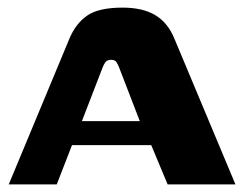

<svg xmlns="http://www.w3.org/2000/svg" viewBox="-20 -484 649 504"><path d="M3 0 162 -382Q178 -421 208 -442.5Q238 -464 302 -464Q355 -464 388 -444Q421 -424 438 -382L598 0H420L377 -103H169L129 0ZM195 -166H347L293 -306Q290 -314 286 -320.5Q282 -327 272 -327Q261 -327 256.5 -320.5Q252 -314 249 -306Z"/></svg>

Font: r_Genos
Style: Bold
Weight: 700
Designer: Robert E. Leuschke
Foundry: Robert E. Leuschke
Version: Version 2.000;June 29, 2024;FontCreator 14.0.0.2814 32-bit